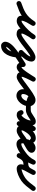

<svg xmlns="http://www.w3.org/2000/svg" viewBox="1384 -1772 685 3570"><g transform="rotate(90 1727.0 12.5)"><path d="M22.2 46.4C22.2 46.4 22.2 46.4 22.2 46.4C205.4 -19.3 301.1 -61.4 415.7 -237.5C431.6 -261.8 419.6 -286.2 400 -298.1C380.4 -310.1 353.3 -309.6 338.9 -284.3C296.8 -210.3 235.9 -123.9 235.9 -36.7C235.9 18.1 283 44.9 332.2 44.9C379.7 44.9 417.9 18.3 454.2 -9.1C530 -66.5 617.6 -157.6 666.5 -238.8C681.4 -263.5 671 -287.6 652.6 -299.6C634.3 -311.6 608 -311.6 591.3 -288C576.5 -267.2 560.6 -246.5 547.9 -224.3C547.9 -224.3 547.8 -224.1 547.7 -223.9C547.5 -223.6 547.4 -223.4 547.4 -223.4C516.5 -166.1 474.6 -102.2 474.6 -35.4C474.6 25.9 525.7 47 579 47C637.3 47 706.8 -7.9 752.8 -40.1C773.2 -54.4 778.1 -82.4 763.9 -102.8C749.6 -123.2 721.6 -128.1 701.2 -113.9C701.2 -113.9 701.2 -113.9 701.2 -113.9C675.8 -96.1 609.7 -43 579 -43C573.1 -43 553.9 -48.6 559.4 -43.4C561.5 -41.4 564.6 -34 564.6 -35.4C564.6 -83.5 603.8 -138.4 626.6 -180.6C626.6 -180.6 626.5 -180.4 626.3 -180.1C626.2 -179.9 626.1 -179.7 626.1 -179.7C637.3 -199.3 651.6 -217.5 664.7 -236C681.4 -259.5 670.1 -284.2 650.8 -296.8C631.5 -309.4 604.4 -310 589.5 -285.2C546.4 -213.8 466.5 -131.4 399.8 -80.9C381.7 -67.1 356.4 -45.1 332.2 -45.1C327.7 -45.1 317.8 -49.3 321.7 -45.2C323.9 -43 325.4 -40.1 325.9 -37C325.9 -36.9 325.9 -36.8 325.9 -36.7C325.9 -103.9 383.9 -181.5 417.1 -239.7C431.5 -265 420.2 -288.9 401.4 -300.4C382.6 -311.9 356.2 -310.9 340.3 -286.5C238.8 -130.6 153 -96.2 -8.2 -38.4C-31.6 -30 -43.7 -4.2 -35.4 19.2C-27 42.6 -1.2 54.7 22.2 46.4Z M689.1 -49.9C703.4 -29.5 731.5 -24.5 751.8 -38.8C805 -76.1 961.2 -214.1 1008.8 -214.1C1009.6 -214.1 998.3 -221.9 997.1 -229.7C997 -229.9 997 -230.7 997 -230.5C997 -174.5 922.8 -105.4 885.2 -67.8C867.6 -50.2 867.6 -21.8 885.2 -4.2C902.8 13.4 931.2 13.4 948.8 -4.2C948.8 -4.2 948.8 -4.2 948.8 -4.2C1006.9 -62.3 1087 -143.1 1087 -230.5C1087 -275.8 1052.4 -304.1 1008.8 -304.1C918.6 -304.1 779.6 -168.1 700.2 -112.5C679.8 -98.3 674.9 -70.2 689.1 -49.9ZM935.8 4.9C935.8 4.9 935.8 4.9 935.8 4.9C937.1 4.3 932.9 5.6 931.5 5.6C928.3 5.5 925.2 4.7 922.5 3.1C912.8 -2.4 920.6 3.9 920.6 16.6C920.6 89.6 891.7 245.2 792.7 245.2C790.4 245.2 797.3 245.6 799.4 246.4C804.5 248.3 808 252.3 808.4 257.8C808.4 258.2 808.5 258.6 808.5 259.1C808.5 173.9 1081.8 20.8 1168.8 -40.1C1189.2 -54.4 1194.1 -82.5 1179.9 -102.8C1165.6 -123.2 1137.5 -128.1 1117.2 -113.9C1117.2 -113.9 1117.2 -113.9 1117.2 -113.9C997.7 -30.2 718.5 111.1 718.5 259.1C718.5 299.5 751.6 335.2 792.7 335.2C951 335.2 1010.6 145.6 1010.6 16.6C1010.6 -45 966.2 -108.1 898.2 -76.9C875.6 -66.5 865.7 -39.8 876.1 -17.2C886.5 5.4 913.2 15.3 935.8 4.9Z M1098 -77C1098 -77 1098 -77 1098 -77C1098 -15.6 1120 45 1191 45C1292.8 45 1401.4 -158.2 1453 -240C1468.9 -265 1457.3 -289.5 1437.9 -301.4C1418.6 -313.2 1391.5 -312.5 1376.3 -287C1334.7 -217.2 1193 36.1 1370.8 44.9C1370.8 44.9 1371.3 45 1371.9 45C1372.4 45 1373 45 1373 45C1425.7 45 1491.9 -10.8 1533.8 -40.1C1554.2 -54.4 1559.1 -82.5 1544.9 -102.8C1530.6 -123.2 1502.5 -128.1 1482.2 -113.9C1459 -97.6 1391.2 -45 1373 -45C1373 -45 1373.6 -45 1374.1 -45C1374.7 -45 1375.3 -44.9 1375.2 -44.9C1349.1 -46.2 1438.7 -215.9 1453.7 -241C1468.8 -266.4 1457.5 -290.7 1438.5 -302.4C1419.5 -314 1392.8 -313.1 1377 -288C1346.3 -239.4 1229.4 -45 1191 -45C1186.2 -45 1188 -64.7 1188 -77C1188 -101.9 1167.9 -122 1143 -122C1118.1 -122 1098 -101.9 1098 -77Z M1469 -51.4C1483.1 -31 1511.2 -25.9 1531.6 -40C1612.9 -96.2 1691.6 -165.8 1780.1 -209C1806.8 -222.1 1810.6 -248.6 1801 -268.8C1791.4 -289 1768.4 -302.8 1741.4 -290.3C1658 -251.6 1600.7 -163.2 1600.7 -71.2C1600.7 -3.7 1652.1 49.7 1720.2 49.7C1831.9 49.7 1919.6 -79.7 1919.6 -182.5C1919.6 -245.6 1870.2 -305 1805 -305C1767.1 -305 1727.3 -292.3 1713.5 -252.9C1713.5 -252.9 1713.6 -252.9 1713.6 -253C1713.6 -253.1 1713.6 -253.1 1713.6 -253.1C1667.5 -124 1918.6 -126.1 1986.9 -126C2011.8 -126 2032 -146.1 2032 -170.9C2032 -195.8 2011.9 -216 1987.1 -216C1987.1 -216 1987.1 -216 1987.1 -216C1929.4 -216.1 1846.9 -212.9 1794.5 -240.3C1793.5 -240.8 1798.1 -222.1 1798.4 -222.9C1798.4 -222.9 1798.4 -222.9 1798.4 -223C1798.4 -223.1 1798.5 -223.1 1798.5 -223.1C1799.6 -226.3 1795.3 -217 1792.7 -214.8C1788.5 -211.4 1801 -215 1805 -215C1819.7 -215 1829.6 -195.5 1829.6 -182.5C1829.6 -130.4 1780.3 -40.3 1720.2 -40.3C1701.7 -40.3 1690.7 -53 1690.7 -71.2C1690.7 -128.3 1727.5 -184.6 1779.3 -208.6C1806.2 -221.1 1809.9 -248 1800.2 -268.4C1790.4 -288.9 1767.3 -302.9 1740.6 -289.9C1647.7 -244.5 1565.5 -172.9 1480.4 -114C1460 -99.9 1454.9 -71.8 1469 -51.4Z M1942 -170.9C1942 -146.1 1962.2 -126 1987.1 -126C2047.2 -126.1 2097.7 -161 2146 -192.5C2159.7 -201.3 2182.2 -218.6 2199.1 -219.6C2199.7 -219.6 2194.2 -220.3 2193 -220.9C2188.5 -222.8 2185.5 -225.4 2183 -229.5C2182.9 -229.7 2182.8 -229.9 2182.7 -230.1C2184.8 -195.2 2172.7 -159.6 2156.7 -128.8C2146.6 -109.5 2108.4 -45 2082 -45C2071.9 -45 2075.2 -46.7 2079 -43.3C2085.4 -37.8 2080.4 -44.1 2078.9 -49.3C2070.8 -77.8 2044.9 -85.7 2023.2 -79.4C2001.4 -73 1983.9 -52.4 1992.5 -23.9C2006.4 21.9 2030.9 45 2082 45C2192 45 2309.6 -151.8 2372 -238.1C2387.1 -259 2371.7 -281.5 2350.4 -292.7C2329 -303.9 2301.8 -303.9 2293.1 -279.6C2261.6 -191.5 2230.1 -103.3 2198.6 -15.1C2189.8 9.5 2202.3 30.4 2220.7 39.8C2239.1 49.2 2263.4 47 2278.1 25.4C2327.8 -47.2 2423.8 -219.3 2513.6 -219.5C2526.7 -219.5 2508.7 -228.6 2518.3 -217.5C2537.9 -194.9 2564.7 -198.3 2581.7 -213C2598.7 -227.7 2605.9 -253.7 2586.4 -276.4C2567 -298.8 2545.7 -309.5 2513.5 -309.5C2433.6 -309.5 2363.4 -236 2324.4 -174C2276.5 -97.9 2233.2 45 2374 45C2430.5 45 2495.8 -9.1 2539.9 -40.2C2560.3 -54.6 2565.1 -82.6 2550.8 -102.9C2536.4 -123.3 2508.4 -128.1 2488.1 -113.8C2488.1 -113.8 2488.1 -113.8 2488.1 -113.8C2465.4 -97.8 2401.2 -45 2374 -45C2371.4 -45 2363.2 -46.3 2363.2 -46.2C2364.3 -45.2 2365.7 -42.2 2365.7 -42.8C2363.7 -68.9 2387.5 -105.3 2400.6 -126C2420.8 -158.2 2469.1 -219.5 2513.5 -219.5C2527.1 -219.5 2508.6 -228.8 2518.2 -217.6C2537.7 -195 2564.5 -198.4 2581.6 -213.1C2598.6 -227.9 2605.9 -253.9 2586.2 -276.5C2566.8 -298.9 2545.5 -309.5 2513.4 -309.5C2370.5 -309.2 2275.7 -130.4 2203.9 -25.4C2189.1 -3.8 2204.6 18.6 2225.9 29.5C2247.3 40.4 2274.6 39.8 2283.4 15.1C2314.9 -73 2346.4 -161.2 2377.9 -249.3C2386.5 -273.6 2374.4 -294.4 2356.3 -304C2338.2 -313.5 2314.1 -311.7 2299 -290.9C2258.6 -235 2134.7 -45 2082 -45C2067.7 -45 2085.2 -28.5 2078.6 -50.1C2070 -78.5 2044.4 -86.5 2022.9 -80.2C2001.5 -73.9 1984.2 -53.3 1992.3 -24.7C2005 20.3 2033.5 45 2082 45C2152.9 45 2207.2 -31 2236.5 -87.2C2267.5 -146.7 2315.7 -316.4 2193.9 -309.4C2116.2 -304.9 2061.4 -216.1 1986.9 -216C1962.1 -216 1942 -195.8 1942 -170.9Z M2476.1 -51.3C2490.3 -30.9 2518.4 -25.9 2538.7 -40.1C2597.2 -80.9 2716.7 -132 2759.6 -177.2C2773.9 -192.3 2783 -211 2783 -232C2783 -277.8 2737.8 -306 2696 -306C2610.9 -306 2547.2 -223.8 2531 -147.3C2531 -147.3 2531.2 -148.3 2531.5 -149.2C2531.7 -150.2 2532 -151.2 2532 -151.1C2523.3 -122.7 2517 -96.2 2517 -66C2517 -2.3 2552.6 49 2621 49C2692.3 49 2762 -1.1 2817.8 -40.1C2838.2 -54.4 2843.1 -82.5 2828.9 -102.8C2814.6 -123.2 2786.5 -128.1 2766.2 -113.9C2766.2 -113.9 2766.2 -113.9 2766.2 -113.9C2729.2 -87.9 2669.4 -41 2621 -41C2605.6 -41 2607 -52.2 2607 -66C2607 -87.1 2612 -105.1 2618 -124.9C2618 -124.9 2618.3 -125.8 2618.5 -126.8C2618.8 -127.7 2619 -128.6 2619 -128.7C2626 -161.6 2655.9 -216 2696 -216C2704.4 -216 2696.4 -215 2693.8 -225.7C2692.8 -229.5 2693 -232.5 2693 -232C2693 -232.7 2693.1 -233.4 2693.1 -234.1C2693.3 -235.5 2693.6 -236.7 2694.2 -238.1C2695.3 -241.1 2677 -226.5 2672.8 -223.9C2610.7 -186.8 2547 -155.6 2487.3 -113.9C2466.9 -99.7 2461.9 -71.6 2476.1 -51.3Z M2817.7 -40.1C2817.7 -40.1 2817.7 -40.1 2817.7 -40.1C2899.5 -96.9 2953.2 -154.4 2999.1 -244C3012.5 -270.2 2998.5 -293.4 2978.1 -303.5C2957.7 -313.5 2930.7 -310.2 2918.2 -283.6C2877 -195.4 2835.7 -107.2 2794.4 -19.1C2781.9 7.8 2795.6 30.9 2815.7 40.5C2835.8 50.2 2862.4 46.6 2875.5 20C2899.5 -28.3 2926.3 -80 2988 -80C3105 -80 3140.2 -150.7 3189.7 -243.3C3203.4 -268.9 3189.2 -292.1 3168.6 -302.2C3148 -312.4 3121 -309.5 3109 -283.1C3074.1 -206.1 2960.4 -66.2 3009.9 10.9C3025.2 34.7 3050.5 45 3078 45C3149.8 45 3243.9 1.1 3302.1 -40.4C3322.4 -54.8 3327.1 -82.9 3312.6 -103.1C3298.2 -123.4 3270.1 -128.1 3249.9 -113.6C3249.9 -113.6 3249.9 -113.6 3249.9 -113.6C3207.6 -83.5 3130.3 -45 3078 -45C3074.9 -45 3085.5 -39.1 3088.2 -32.7C3089.2 -30.2 3089 -38.4 3089.1 -39C3090.1 -44.6 3091.6 -49.9 3093.4 -55.3C3098.6 -71.2 3105.7 -86.5 3113 -101.5C3137.1 -150.5 3168.4 -196.2 3191 -245.9C3203 -272.3 3189.6 -295.1 3169.9 -304.8C3150.2 -314.6 3124 -311.3 3110.3 -285.7C3078 -225.2 3063.4 -170 2988 -170C2887.7 -170 2835.1 -101.3 2794.9 -20C2781.7 6.6 2795.7 29.8 2816.1 39.7C2836.5 49.5 2863.4 45.9 2876 19.1C2917.2 -69.1 2958.5 -157.2 2999.8 -245.4C3012.2 -272.1 2998.8 -295.1 2978.8 -304.9C2958.8 -314.7 2932.4 -311.2 2918.9 -285C2879.7 -208.3 2836.2 -162.5 2766.3 -113.9C2745.9 -99.8 2740.9 -71.7 2755.1 -51.3C2769.2 -30.9 2797.3 -25.9 2817.7 -40.1Z M3302.1 -39C3302.1 -39 3302.1 -39 3302.1 -39C3375.4 -91.1 3427.9 -166.2 3482.5 -236.4C3497.8 -256 3494.2 -284.3 3474.6 -299.5C3455 -314.8 3426.7 -311.2 3411.5 -291.6C3411.5 -291.6 3411.5 -291.6 3411.5 -291.6C3362.6 -228.7 3315.5 -158.9 3249.9 -112.3C3229.7 -97.9 3224.9 -69.9 3239.3 -49.6C3253.7 -29.3 3281.8 -24.6 3302.1 -39Z"/></g></svg>

Font: FRB American Cursive Guidelines Black
Style: Bold Italic
Weight: 900
Italic angle: -25°
Version: Version 2.0;Modular Font Editor K font №1